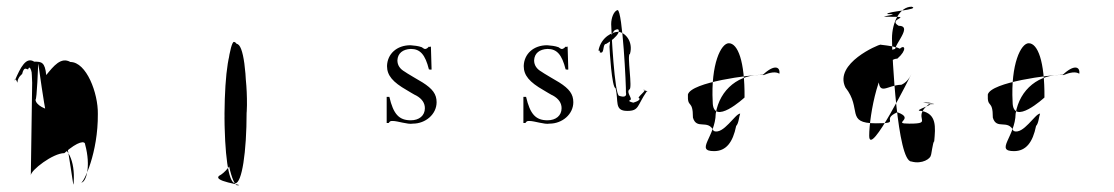

<svg xmlns="http://www.w3.org/2000/svg" viewBox="-20 -557 3325 573"><path d="M24 -316C42 -358 58 -388 82 -373C104 -373 114 -372 118 -333C140 -360 162 -388 190 -372C238 -372 273 -279 272 -217C273 -101 230 -12 222 -12C237 -12 252 -60 234 -126C234 -137 214 -137 172 -100C138 -100 72 -49 72 -34L76 -310C76 -319 74 -352 74 -342C74 -346 68 -364 64 -350C58 -350 52 -360 46 -336C46 -336 32 -326 32 -310C32 -310 24 -331 24 -316ZM86 -260C86 -244 116 -228 140 -228C178 -225 200 41 200 -14C204 -76 183 -122 146 -127C123 -127 94 -381 94 -366C94 -366 90 -256 86 -260Z M640 -36C678 -62 716 -146 717 -243C718 -352 695 -432 678 -432C668 -432 650 -334 650 -205C650 -88 674 -4 688 -4C721 -4 598 -16 640 -36ZM650 -218C650 -101 661 -10 682 -10C702 -10 716 -103 716 -222C717 -338 707 -426 686 -426C663 -426 651 -338 650 -218Z M1134 -190H1140C1144 -196 1146 -196 1152 -196C1167 -196 1197 -185 1212 -188C1250 -188 1283 -216 1283 -252C1283 -276 1271 -292 1241 -311C1241 -311 1188 -342 1188 -343C1174 -351 1166 -362 1166 -377C1167 -398 1182 -410 1206 -411C1234 -411 1249 -394 1260 -350C1260 -350 1268 -348 1268 -350C1268 -350 1266 -416 1266 -418C1266 -418 1260 -416 1260 -418C1257 -414 1252 -411 1250 -411C1248 -410 1244 -412 1239 -416C1228 -420 1217 -421 1205 -422C1164 -422 1136 -396 1135 -360C1135 -332 1152 -312 1194 -288C1194 -288 1222 -271 1222 -272C1240 -262 1248 -249 1248 -234C1248 -212 1231 -198 1206 -198C1171 -198 1154 -216 1142 -268H1134Z M1542 -190H1548C1552 -196 1554 -196 1560 -196C1575 -196 1605 -185 1620 -188C1658 -188 1691 -216 1691 -252C1691 -276 1679 -292 1649 -311C1649 -311 1596 -342 1596 -343C1582 -351 1574 -362 1574 -377C1575 -398 1590 -410 1614 -411C1642 -411 1657 -394 1668 -350C1668 -350 1676 -348 1676 -350C1676 -350 1674 -416 1674 -418C1674 -418 1668 -416 1668 -418C1665 -414 1660 -411 1658 -411C1656 -410 1652 -412 1647 -416C1636 -420 1625 -421 1613 -422C1572 -422 1544 -396 1543 -360C1543 -332 1560 -312 1602 -288C1602 -288 1630 -271 1630 -272C1648 -262 1656 -249 1656 -234C1656 -212 1639 -198 1614 -198C1579 -198 1562 -216 1550 -268H1542Z M1766 -406C1776 -406 1764 -400 1774 -400C1784 -400 1778 -426 1789 -426C1804 -434 1820 -448 1825 -458C1829 -468 1826 -472 1817 -468C1806 -464 1800 -437 1799 -418C1799 -408 1806 -294 1817 -294C1827 -256 1812 -226 1852 -226C1888 -226 1881 -242 1910 -284C1921 -284 1892 -289 1902 -289C1913 -289 1877 -264 1888 -264C1893 -255 1864 -250 1870 -250C1876 -250 1850 -254 1860 -258C1870 -262 1848 -280 1858 -290C1869 -290 1850 -396 1860 -396C1871 -434 1844 -462 1824 -462C1810 -462 1774 -448 1766 -406ZM1804 -485C1804 -504 1812 -524 1823 -527C1838 -527 1849 -295 1848 -281C1851 -269 1843 -266 1828 -271C1814 -271 1804 -470 1804 -485Z M2033 -275C2043 -312 2220 -334 2257 -334C2291 -366 2309 -358 2306 -337C2295 -344 2278 -341 2259 -333C2187 -338 2128 -291 2116 -218C2115 -149 2053 -106 2111 -106C2147 -106 2167 -132 2177 -181C2185 -190 2185 -207 2189 -218C2174 -218 2139 -154 2110 -166C2093 -203 2059 -168 2048 -206C2048 -262 2031 -232 2033 -275ZM2107 -253C2107 -178 2202 -266 2202 -266C2203 -374 2182 -428 2155 -428C2132 -428 2101 -366 2107 -253Z M2503 -296C2468 -368 2602 -424 2608 -424C2592 -424 2694 -418 2660 -402C2624 -402 2713 -480 2662 -480C2626 -501 2708 -507 2638 -507H2628C2592 -507 2679 -515 2628 -515C2624 -523 2728 -528 2701 -537C2665 -537 2642 -490 2642 -442C2642 -394 2658 -75 2700 -75C2732 -66 2758 -84 2758 -94C2759 -90 2764 -135 2768 -135C2772 -178 2776 -217 2730 -226C2694 -226 2796 -251 2744 -251C2708 -251 2804 -246 2752 -246C2698 -204 2770 -188 2694 -188C2638 -188 2714 -202 2658 -222C2606 -199 2673 -189 2594 -189C2502 -189 2554 -232 2503 -296ZM2574 -152C2574 -82 2700 -336 2700 -336C2694 -323 2684 -310 2670 -304C2628 -304 2601 -266 2602 -328C2602 -381 2628 -414 2666 -412C2680 -425 2688 -408 2658 -382C2604 -382 2574 -211 2574 -152Z M2928 -275C2938 -312 3115 -334 3152 -334C3186 -366 3204 -358 3201 -337C3190 -344 3173 -341 3154 -333C3082 -338 3023 -291 3011 -218C3010 -149 2948 -106 3006 -106C3042 -106 3062 -132 3072 -181C3080 -190 3080 -207 3084 -218C3069 -218 3034 -154 3005 -166C2988 -203 2954 -168 2943 -206C2943 -262 2926 -232 2928 -275ZM3002 -253C3002 -178 3097 -266 3097 -266C3098 -374 3077 -428 3050 -428C3027 -428 2996 -366 3002 -253Z"/></svg>

Font: Zinc
Style: Regular
Weight: 400
Version: Version 1